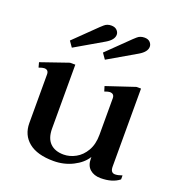

<svg xmlns="http://www.w3.org/2000/svg" viewBox="-131 -829 890 950"><g transform="rotate(20 314.0 -354.0)"><path d="M148 -548 127 -578 243 -691Q244 -692 258.5 -705Q273 -718 295 -718Q314 -718 324.5 -707.5Q335 -697 335 -684Q335 -657 296 -634ZM301 -578 417 -691Q418 -692 432.5 -705Q447 -718 470 -718Q489 -718 499 -707.5Q509 -697 509 -684Q509 -657 470 -634L322 -548ZM600 -40V-19Q564 10 502 10Q467 10 445.5 -9Q424 -28 424 -65V-73Q402 -37 355.5 -13.5Q309 10 254 10Q168 10 123 -26.5Q78 -63 78 -126V-382Q78 -406 55 -406Q46 -406 27 -399L20 -425L165 -475H193V-139Q193 -88 218.5 -62.5Q244 -37 290 -37Q322 -37 353 -54Q384 -71 404 -105.5Q424 -140 424 -190V-382Q424 -406 400 -406Q392 -406 373 -399L365 -425L515 -475H539V-64Q539 -32 563 -32Q578 -32 600 -40Z"/></g></svg>

Font: Taviraj Medium
Style: Regular
Weight: 500
Designer: Katatrad Team
Foundry: CadsonDemak
Version: Version 1.030